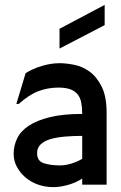

<svg xmlns="http://www.w3.org/2000/svg" viewBox="-20 -757 498 787"><path d="M409 -737V-654L224 -558V-639ZM317 -106V-200Q279 -200 245 -197Q211 -194 186 -186.5Q161 -179 146.5 -165Q132 -151 132 -129Q132 -97 159.5 -88Q187 -79 226 -79Q248 -79 272.5 -86.5Q297 -94 317 -106ZM417 0H317V-25Q291 -8 258.5 1Q226 10 199 10Q165 10 135.5 -0.5Q106 -11 84 -30Q62 -49 49 -73.5Q36 -98 36 -127Q36 -160 50.5 -190Q65 -220 98.5 -242Q132 -264 185.5 -277Q239 -290 317 -290Q317 -316 313 -336.5Q309 -357 298 -370.5Q287 -384 268 -391Q249 -398 220 -398Q177 -398 138 -383.5Q99 -369 57 -331H47L85 -457Q113 -475 151 -486.5Q189 -498 224 -498Q250 -498 283.5 -491.5Q317 -485 346.5 -464Q376 -443 396.5 -402.5Q417 -362 417 -295Z"/></svg>

Font: Railway
Style: Regular
Weight: 400
Version: 1.000